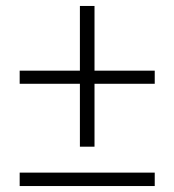

<svg xmlns="http://www.w3.org/2000/svg" viewBox="-20 -624 585 644"><path d="M248 -343H46V-387H248V-604H297V-387H499V-343H297V-132H248ZM46 -45H499V0H46Z"/></svg>

Font: Nebula Sans Light
Style: Regular
Weight: 300
Designer: Paul D. Hunt for Adobe (as Source Sans)
Foundry: Nebula Entertainment & Broadcasting LLC
Version: Version 1.010